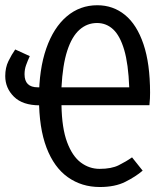

<svg xmlns="http://www.w3.org/2000/svg" viewBox="-20 -720 640 751"><path d="M567 -357Q567 -348.5 566.5 -335.2Q566 -322 564.5 -308.5H220.5Q222 -218.5 242.5 -163.8Q263 -109 296.2 -84.2Q329.5 -59.5 369.5 -59.5Q416 -59.5 444.5 -73.8Q473 -88 496.5 -104.5L538 -52.5Q510.5 -29 470.2 -8.8Q430 11.5 370.5 11.5Q299.5 11.5 245.5 -26.8Q191.5 -65 162 -142.2Q132.5 -219.5 132.5 -335.5Q132.5 -449 161 -530.5Q189.5 -612 241 -655.8Q292.5 -699.5 360.5 -699.5Q422.5 -699.5 469 -661.5Q515.5 -623.5 541.2 -547.2Q567 -471 567 -357ZM359.5 -630Q320.5 -630 290.8 -603.5Q261 -577 243 -521.5Q225 -466 220.5 -378.5H485.5Q482 -470 465.8 -525Q449.5 -580 422.8 -605Q396 -630 359.5 -630ZM0.5 -422.5Q0.5 -455.5 13 -481Q25.5 -506.5 39.5 -526.5L96.5 -500.5Q88 -482 82 -465.2Q76 -448.5 76 -429.5Q76 -378.5 127.5 -378.5H201.5V-308H135.5Q68.5 -308 34.5 -341.8Q0.5 -375.5 0.5 -422.5Z"/></svg>

Font: Fast_Mono
Style: Regular
Weight: 400
Monospace: yes
Designer: Carrois Corporate, Edenspiekermann AG, Nikita Prokopov
Foundry: Carrois Corporate, Edenspiekermann AG, Nikita Prokopov
Version: Version 5.002